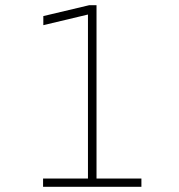

<svg xmlns="http://www.w3.org/2000/svg" viewBox="-20 -720 690 740"><path d="M146 0V-32H319V-664L147 -623V-658L324 -700H352V-32H525V0Z"/></svg>

Font: Trispace Thin
Style: Regular
Weight: 100
Designer: Tyler Finck
Foundry: Etcetera Type Company
Version: Version 1.210